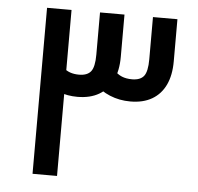

<svg xmlns="http://www.w3.org/2000/svg" viewBox="-49 -710 781 759"><g transform="rotate(5 341.5 -330.5)"><path d="M467.3 -319.8Q423.5 -319.8 386 -335.4Q348.6 -350.9 322.7 -378.2L393.9 -438.2Q408.9 -421.8 426.1 -414.8Q443.3 -407.7 466.3 -407.7Q499.2 -407.7 513.5 -425.8Q527.7 -443.8 527.7 -492.5V-660H624.8V-492.5Q624.8 -437.7 606.6 -399.3Q588.3 -360.8 553.2 -340.3Q518 -319.8 467.3 -319.8ZM107.4 -1.3V-660H204.6V-1.3ZM257.1 -319.8Q218.2 -319.8 184.5 -332.4Q150.7 -345 126.4 -367L190.8 -431.9Q204.7 -418.9 220.4 -413.3Q236.1 -407.7 256.1 -407.7Q289 -407.7 303.3 -425.8Q317.6 -443.8 317.6 -492.5V-660H414.7V-492.5Q414.7 -437.7 396.4 -399.3Q378.2 -360.8 343 -340.3Q307.9 -319.8 257.1 -319.8Z"/></g></svg>

Font: TitilliumWeb ExtraLight
Style: Regular
Weight: 400
Designer: Mohamed Gaber, Accademia di Belle Arti di Urbino and others
Foundry: Kief Type Foundry, Accademia di Belle Arti di Urbino and others
Version: Version 3.000; ttfautohint (v1.8.2)